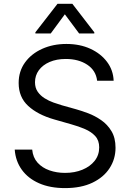

<svg xmlns="http://www.w3.org/2000/svg" viewBox="-20 -966 678 999"><path d="M318.4 12.7Q240.2 12.7 183.1 -12.5Q126 -37.6 93.5 -82.8Q61 -127.9 56.6 -187.5H147.5Q151.4 -146.5 175.5 -119.6Q199.7 -92.8 237.3 -79.6Q274.9 -66.4 318.4 -66.4Q368.7 -66.4 408.9 -83Q449.2 -99.6 472.7 -129.4Q496.1 -159.2 496.1 -199.2Q496.1 -235.4 475.6 -257.8Q455.1 -280.3 422.1 -294.4Q389.2 -308.6 350.6 -319.3L261.7 -344.7Q176.3 -369.1 126.7 -414.8Q77.1 -460.4 77.1 -534.2Q77.1 -595.2 110.1 -640.9Q143.1 -686.5 199.5 -711.9Q255.9 -737.3 325.2 -737.3Q395.5 -737.3 450.2 -712.2Q504.9 -687 537.1 -643.8Q569.3 -600.6 571.3 -545.9H485.4Q479 -599.6 433.8 -629.4Q388.7 -659.2 322.3 -659.2Q274.4 -659.2 238.3 -643.6Q202.1 -627.9 182.1 -600.6Q162.1 -573.2 162.1 -538.1Q162.1 -508.8 176.3 -488.5Q190.4 -468.3 212.4 -454.6Q234.4 -440.9 258.5 -432.4Q282.7 -423.8 302.7 -418L376 -397.5Q404.3 -389.6 439.2 -376.5Q474.1 -363.3 506.6 -340.8Q539.1 -318.4 560.1 -283.4Q581.1 -248.5 581.1 -197.3Q581.1 -138.7 550.3 -91.1Q519.5 -43.5 460.9 -15.4Q402.3 12.7 318.4 12.7ZM391.6 -792 317.4 -891.6 244.1 -792H164.1V-797.9L279.3 -946.3H356.4L470.7 -797.9V-792Z"/></svg>

Font: Inter V
Style: 
Weight: 400
Designer: Rasmus Andersson
Foundry: rsms
Version: Version 4.000;git-a3f224843